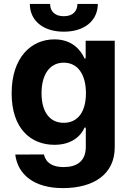

<svg xmlns="http://www.w3.org/2000/svg" viewBox="-20 -756 673 992"><path d="M304.7 215.9C463.1 215.9 572.8 144.9 572.8 5.3V-545.5H422.6V-453.8H416.9C396.7 -498.2 352.3 -552.6 261 -552.6C141.3 -552.6 40.1 -459.5 40.1 -273.8C40.1 -92.3 138.5 -7.8 261.4 -7.8C348.4 -7.8 397 -51.5 416.9 -96.6H423.3V3.2C423.3 78.1 375.7 107.2 308.6 107.2C254.6 107.2 218 88.1 206.7 41.9L58.9 42.6C71.7 146 156.2 215.9 304.7 215.9ZM134.2 -735.8C134.2 -649.9 202.1 -592.3 309.7 -592.3C417.3 -592.3 485.1 -649.9 485.4 -735.8H380C380 -702.4 360.1 -672.2 309.7 -672.2C257.8 -672.2 238.6 -703.1 239 -735.8ZM194.6 -274.5C194.6 -367.2 234.4 -432.2 309.3 -432.2C382.8 -432.2 424 -370 424 -274.5C424 -178.3 382.1 -121.4 309.3 -121.4C235.1 -121.4 194.6 -180.4 194.6 -274.5Z"/></svg>

Font: Margiela Sans
Style: Bold
Weight: 700
Designer: Stefan Endress, Andreas Faust
Version: Version 1.100;FEAKit 1.0